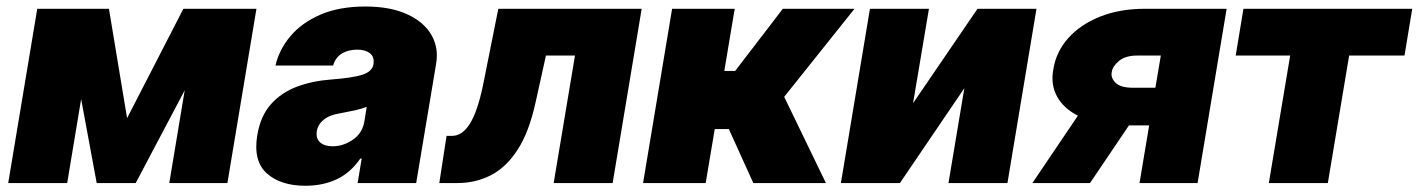

<svg xmlns="http://www.w3.org/2000/svg" viewBox="-20 -573 4441 601"><path d="M377.8 -203.1 554 -545.5H782.7L691.8 0H509.9L558.2 -290.5L404.8 0H282.7L234 -262.8L190.3 0H5.7L96.6 -545.5H321Z M936.1 8.5Q858.3 8.5 815 -30.5Q771.7 -69.6 785.5 -150.6Q795.5 -210.2 828.1 -246.8Q860.8 -283.4 909.1 -301.5Q957.4 -319.6 1014.2 -323.9Q1083.5 -329.2 1114.2 -339Q1144.9 -348.7 1149.1 -372.2V-373.6Q1152.3 -394.9 1138 -406.2Q1123.6 -417.6 1098 -417.6Q1070.3 -417.6 1050.2 -405.5Q1030.2 -393.5 1022.7 -367.9H842.3Q853.7 -417.6 889 -459.7Q924.4 -501.8 983.1 -527.2Q1041.9 -552.6 1123.6 -552.6Q1201 -552.6 1253.6 -528.8Q1306.1 -505 1329.9 -464.5Q1353.7 -424 1345.2 -373.6L1282.7 0H1099.4L1112.2 -76.7H1108Q1076 -30.9 1032.7 -11.2Q989.3 8.5 936.1 8.5ZM1021.3 -115.1Q1054.3 -115.1 1084.3 -135.5Q1114.3 -155.9 1120.7 -193.2L1127.8 -238.6Q1111.9 -232.2 1091.1 -227.6Q1070.3 -223 1046.9 -218.8Q1011.7 -213.4 993.3 -198.3Q974.8 -183.2 971.6 -161.9Q968.4 -139.6 982.1 -127.3Q995.7 -115.1 1021.3 -115.1Z M1355.1 0 1377.8 -147.7H1394.9Q1426.8 -147.7 1450.6 -185.4Q1474.4 -223 1491.5 -304L1539.8 -545.5H1988.6L1897.7 0H1713.1L1779.8 -399.1H1688.9L1656.2 -251.4Q1635.7 -158.4 1599.6 -103.3Q1563.6 -48.3 1515.8 -24.1Q1468 0 1411.9 0Z M1992.9 0 2083.8 -545.5H2279.8L2247.2 -350.9H2281.2L2430.4 -545.5H2654.8L2434.7 -269.9L2565.3 0H2338.1L2261.4 -169H2217.3L2188.9 0Z M2838.1 -250 3039.8 -545.5H3224.4L3133.5 0H2948.9L2998.6 -296.9L2796.9 0H2612.2L2703.1 -545.5H2887.8Z M3546.9 0 3577.1 -180.4H3513.8L3392 0H3211.6L3354 -210.9Q3308.9 -234 3288.7 -271.1Q3268.5 -308.2 3277 -355.1Q3285.5 -410.5 3323.7 -453.5Q3361.9 -496.4 3423.5 -521Q3485.1 -545.5 3563.9 -545.5H3819.6L3728.7 0ZM3596.6 -298.3 3613.6 -399.1H3539.8Q3502.5 -399.1 3482.4 -382.1Q3462.4 -365.1 3460.2 -348Q3456 -329.9 3471.8 -314.1Q3487.6 -298.3 3527 -298.3Z M3848 -399.1 3872.2 -545.5H4400.6L4376.4 -399.1H4203.1L4136.4 0H3951.7L4018.5 -399.1Z"/></svg>

Font: Inter UI Black
Style: Italic
Weight: 900
Italic angle: -9.39999°
Designer: Rasmus Andersson
Foundry: rsms
Version: 3.2;8d6f07862